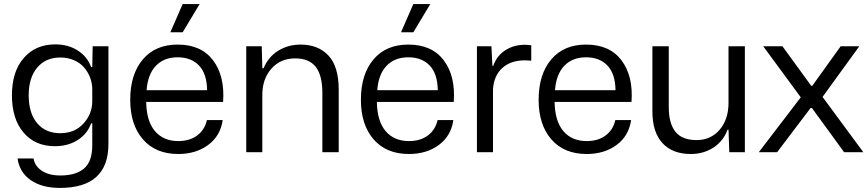

<svg xmlns="http://www.w3.org/2000/svg" viewBox="-20 -754 4296 951"><path d="M276.9 176.8Q187.5 176.8 131.8 137.9Q76.2 99.1 66.9 30.8H146Q152.8 69.8 188.2 92.5Q223.6 115.2 278.8 115.2Q356.4 115.2 396.7 80.3Q437 45.4 437 -34.2V-143.1H431.2Q413.1 -91.3 365 -60.5Q316.9 -29.8 252 -29.8Q154.3 -29.8 96.7 -97.2Q39.1 -164.6 39.1 -282.2Q39.1 -399.4 97.7 -466.8Q156.2 -534.2 253.9 -534.2Q318.4 -534.2 365.7 -503.4Q413.1 -472.7 431.2 -421.9H437L439 -524.9H517.1V-41Q517.1 176.8 276.9 176.8ZM122.1 -282.2Q122.1 -193.4 164.1 -143.8Q206.1 -94.2 277.8 -94.2Q349.6 -94.2 392.8 -141.4Q436 -188.5 437 -250V-314Q436.5 -343.3 426 -370.6Q415.5 -397.9 396.2 -420.2Q377 -442.4 346.4 -455.8Q315.9 -469.2 278.8 -469.2Q206.5 -469.2 164.3 -419.2Q122.1 -369.1 122.1 -282.2Z M862.8 8.8Q751 8.8 688 -63.7Q625 -136.2 625 -259.8Q625 -385.7 687.3 -459.5Q749.5 -533.2 859.9 -533.2Q976.6 -533.2 1035.4 -455.3Q1094.2 -377.4 1085 -249H704.1Q705.6 -153.8 747.6 -104.5Q789.6 -55.2 862.8 -55.2Q919.9 -55.2 957 -83.3Q994.1 -111.3 1004.9 -159.2H1083Q1071.8 -81.1 1011.2 -36.1Q950.7 8.8 862.8 8.8ZM706.1 -307.1H1005.9Q1004.4 -389.6 965.3 -429.9Q926.3 -470.2 859.9 -470.2Q792.5 -470.2 752.2 -428.2Q711.9 -386.2 706.1 -307.1ZM823.7 -594.2 884.8 -733.9H968.8L884.8 -594.2Z M1199.7 0V-524.9H1276.4L1279.3 -416H1285.6Q1309.1 -472.7 1358.4 -502.9Q1407.7 -533.2 1468.8 -533.2Q1555.7 -533.2 1606.7 -479Q1657.7 -424.8 1657.7 -309.1V0H1576.7V-293Q1576.7 -381.3 1543.7 -423.1Q1510.7 -464.8 1442.4 -464.8Q1369.1 -464.8 1324.2 -413.8Q1279.3 -362.8 1279.3 -284.2V0Z M2005.4 8.8Q1893.6 8.8 1830.6 -63.7Q1767.6 -136.2 1767.6 -259.8Q1767.6 -385.7 1829.8 -459.5Q1892.1 -533.2 2002.4 -533.2Q2119.1 -533.2 2178 -455.3Q2236.8 -377.4 2227.5 -249H1846.7Q1848.1 -153.8 1890.1 -104.5Q1932.1 -55.2 2005.4 -55.2Q2062.5 -55.2 2099.6 -83.3Q2136.7 -111.3 2147.5 -159.2H2225.6Q2214.4 -81.1 2153.8 -36.1Q2093.3 8.8 2005.4 8.8ZM1848.6 -307.1H2148.4Q2147 -389.6 2107.9 -429.9Q2068.8 -470.2 2002.4 -470.2Q1935.1 -470.2 1894.8 -428.2Q1854.5 -386.2 1848.6 -307.1ZM1966.3 -594.2 2027.3 -733.9H2111.3L2027.3 -594.2Z M2342.3 0V-524.9H2414.1L2418.9 -428.2H2423.3Q2440.4 -477.5 2482.7 -504.9Q2524.9 -532.2 2579.1 -532.2Q2589.4 -532.2 2611.3 -529.8V-453.1Q2593.8 -455.1 2579.1 -455.1Q2510.3 -455.1 2468.5 -417.7Q2426.8 -380.4 2421.9 -313V0Z M2885.7 8.8Q2773.9 8.8 2710.9 -63.7Q2647.9 -136.2 2647.9 -259.8Q2647.9 -385.7 2710.2 -459.5Q2772.5 -533.2 2882.8 -533.2Q2999.5 -533.2 3058.3 -455.3Q3117.2 -377.4 3107.9 -249H2727.1Q2728.5 -153.8 2770.5 -104.5Q2812.5 -55.2 2885.7 -55.2Q2942.9 -55.2 2980 -83.3Q3017.1 -111.3 3027.8 -159.2H3106Q3094.7 -81.1 3034.2 -36.1Q2973.6 8.8 2885.7 8.8ZM2729 -307.1H3028.8Q3027.3 -389.6 2988.3 -429.9Q2949.2 -470.2 2882.8 -470.2Q2815.4 -470.2 2775.1 -428.2Q2734.9 -386.2 2729 -307.1Z M3401.4 8.8Q3311 8.8 3261.2 -45.2Q3211.4 -99.1 3211.4 -203.1V-524.9H3292.5V-223.1Q3292.5 -143.1 3325.4 -101.6Q3358.4 -60.1 3429.7 -60.1Q3500.5 -60.1 3544.4 -111.3Q3588.4 -162.6 3588.4 -245.1V-524.9H3669.4V0H3592.3L3588.4 -111.8H3583.5Q3563.5 -55.7 3514.2 -23.4Q3464.8 8.8 3401.4 8.8Z M3738.3 0 3946.3 -272 3760.3 -524.9H3855.5L3998 -329.1H4003.4L4144 -524.9H4236.3L4054.2 -273.9L4256.3 0H4161.1L4001.5 -219.2H3995.1L3829.1 0Z"/></svg>

Font: Lumene Sans
Style: Regular
Weight: 400
Designer: Deni Anggara
Version: Version 1.003;Glyphs 3.1.2 (3151)